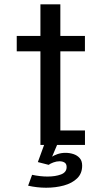

<svg xmlns="http://www.w3.org/2000/svg" viewBox="-20 -665 490 881"><path d="M56.8 -429.4V-500H369.7V-429.4ZM256.9 -66.3H369.9V0H165.5V-645H256.9ZM182.4 0H241.9L203.3 91.4L153.7 78.7ZM203.3 91.4 216.4 56.1Q226.3 48.1 243.7 42.2Q261.1 36.3 280.4 36.3Q299.5 36.3 317 42Q334.4 47.7 345.7 60.5Q357 73.2 357 95Q357 131.1 333.9 153.4Q310.7 175.8 273.1 186.1Q235.4 196.4 191.5 196.4Q170.9 196.4 150.1 194Q129.3 191.7 109 187L127.3 137.1Q145 140.9 163.1 143Q181.2 145.1 197.8 145.1Q234.4 145.1 260 135.4Q285.7 125.6 285.7 101.6Q285.7 86.8 276.3 80.9Q266.9 75 252.9 75Q239.5 75 225 80.3Q210.6 85.6 203.3 91.4Z"/></svg>

Font: League Mono Thin Condensed
Style: Regular
Weight: 100
Width: 1
Designer: Tyler Finck
Foundry: The League of Moveable Type / Tyler Finck
Version: Version 2.300;RELEASE